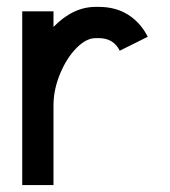

<svg xmlns="http://www.w3.org/2000/svg" viewBox="-20 -532 490 552"><path d="M133.8 0H43.9V-499.5H133.8V-454.6Q189.9 -512.2 254.9 -512.2H263.7Q313 -512.2 348.6 -489.5Q384.3 -466.8 404.8 -426.3L324.2 -386.2Q306.6 -422.4 263.7 -422.4H254.9Q228 -422.4 199.7 -393.8Q171.4 -365.2 152.6 -319.6Q133.8 -273.9 133.8 -229.5Z"/></svg>

Font: Anka/Coder Narrow
Style: Bold
Weight: 700
Width: 3
Monospace: yes
Version: Version 001.100